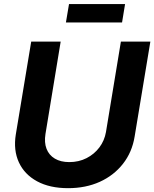

<svg xmlns="http://www.w3.org/2000/svg" viewBox="-20 -937 777 967"><path d="M322.8 10.7Q230.5 10.7 166.7 -23.9Q103 -58.6 75 -119.6Q46.9 -180.7 59.6 -259.8L137.2 -727.5H285.6L209 -262.2Q202.1 -219.2 214.4 -187.5Q226.6 -155.8 256.1 -138.2Q285.6 -120.6 329.1 -120.6Q377 -120.6 416 -140.6Q455.1 -160.6 480.7 -194.8Q506.3 -229 513.7 -272L588.9 -727.5H737.3L658.2 -250Q645.5 -170.9 599.4 -112.1Q553.2 -53.2 482.4 -21.2Q411.6 10.7 322.8 10.7ZM609.9 -916.5 594.7 -823.7H312L327.6 -916.5Z"/></svg>

Font: Inter 20pt
Style: Bold Italic
Weight: 700
Italic angle: -9.3988°
Version: Version 4.001;git-66647c0bb